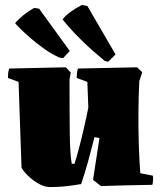

<svg xmlns="http://www.w3.org/2000/svg" viewBox="-20 -747 648 776"><path d="M182 9Q161 9 138 -3.5Q115 -16 96 -34Q77 -52 67 -69Q64 -156 61 -242.5Q58 -329 55 -416L12 -432Q12 -442 13 -451Q14 -460 17 -470L246 -475L266 -454L261 -426Q261 -290 262 -207Q263 -124 270 -85H281Q289 -109 299 -147Q309 -185 319 -228.5Q329 -272 337 -312Q336 -338 335 -364Q334 -390 333 -416L290 -432Q290 -442 291 -451Q292 -460 295 -470L534 -475L555 -455L543 -419Q540 -360 539.5 -293.5Q539 -227 541 -163Q543 -99 547 -47L598 -37Q599 -28 598.5 -18.5Q598 -9 596 0Q544 1 492 2Q440 3 388 5L356 -20L382 -189L362 -193Q348 -138 336 -94.5Q324 -51 308 -3Q271 3 243.5 6Q216 9 182 9ZM403 -501Q352 -543 315 -579Q278 -615 257 -639.5Q236 -664 233 -669Q248 -687 267 -700.5Q286 -714 311 -727Q316 -726 322 -725Q328 -724 333 -723L447 -527L417 -497Q413 -498 410 -499Q407 -500 403 -501ZM235 -512 221 -514Q191 -527 160.5 -548.5Q130 -570 104 -592.5Q78 -615 61 -632Q44 -649 41 -653Q70 -688 118 -715Q123 -714 128 -713.5Q133 -713 138 -712L262 -541Z"/></svg>

Font: Labrada Black
Style: Regular
Weight: 900
Designer: Mercedes Jáuregui
Foundry: Omnibus-Type Team
Version: Version 1.000; ttfautohint (v1.8.4.7-5d5b)